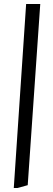

<svg xmlns="http://www.w3.org/2000/svg" viewBox="-20 -713 264 953"><path d="M48.4 220 109.7 -693H179.8L117.6 206.1L67.4 220Z"/></svg>

Font: Ancizar Serif Light
Style: Italic
Weight: 300
Italic angle: -4°
Designer: Cesar Puertas, Viviana Monsalve, Julian Moncada, Julian Prieto, Jose Castro, Felipe Aragon, Mariel Hernandez, Sara Alarc
Version: Version 8.100